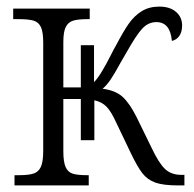

<svg xmlns="http://www.w3.org/2000/svg" viewBox="-20 -562 589 582"><path d="M24 -31H38Q67 -31 82 -36Q97 -41 104 -56.5Q111 -72 111 -105V-433Q111 -465 104 -480Q97 -495 81.5 -499.5Q66 -504 35 -504H20V-536H252V-504H247Q217 -504 202 -499.5Q187 -495 179.5 -480.5Q172 -466 172 -435V-297H225V-425H265V-313Q276 -324 289.5 -346.5Q303 -369 316 -395Q326 -415 332 -425Q354 -467 370.5 -490.5Q387 -514 409.5 -528Q432 -542 463 -542Q495 -542 513.5 -526Q532 -510 532 -485Q532 -465 523.5 -453Q515 -441 501 -438Q496 -495 454 -495Q429 -495 410.5 -474.5Q392 -454 364 -404L346 -373Q327 -338 315 -320.5Q303 -303 291 -293Q330 -288 351.5 -268.5Q373 -249 394 -207L439 -115Q461 -68 480 -50Q499 -32 529 -32H539V0H519Q475 0 451 -8.5Q427 -17 411.5 -37Q396 -57 376 -99L332 -191Q317 -224 303 -238.5Q289 -253 266 -258V-137H225V-262H172V-103Q172 -71 179 -55.5Q186 -40 200.5 -35.5Q215 -31 243 -31H249V0H24Z"/></svg>

Font: Noto Serif NarrowLight
Style: Regular
Weight: 300
Width: 4
Designer: Monotype Design Team
Foundry: Monotype Imaging Inc.
Version: Version 1.001